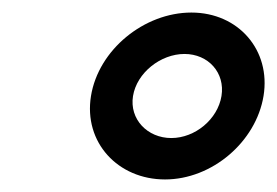

<svg xmlns="http://www.w3.org/2000/svg" viewBox="-20 -776 442 306"><path d="M125 -623C113 -549 168 -490 243 -490C318 -490 388 -550 400 -623C412 -696 360 -756 285 -756C210 -756 137 -697 125 -623ZM192 -623C198 -660 236 -690 274 -690C312 -690 339 -660 333 -623C327 -586 291 -556 253 -556C215 -556 186 -586 192 -623Z"/></svg>

Font: Charger Pro
Style: BdNarObl
Weight: 700
Designer: Jasper
Foundry: Cannot Into Space Fonts
Version: Version 1.09